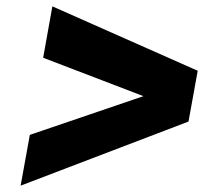

<svg xmlns="http://www.w3.org/2000/svg" viewBox="-20 -653 695 605"><path d="M116 -471 432 -350 74 -228 45 -68 574 -270 603 -430 145 -633Z"/></svg>

Font: Geom ExtraBold
Style: Bold Italic
Weight: 800
Italic angle: -10°
Version: Version 1.102